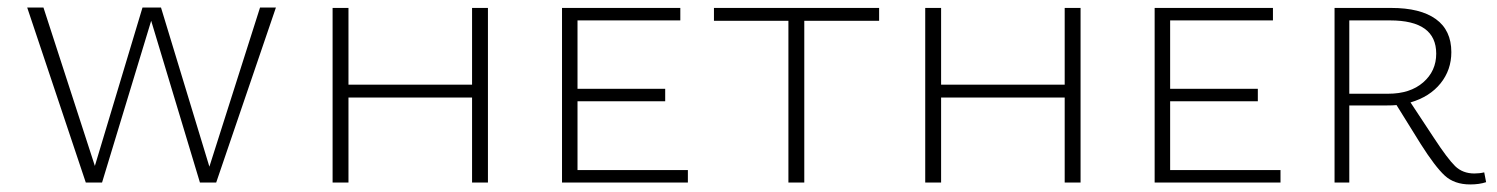

<svg xmlns="http://www.w3.org/2000/svg" viewBox="-20 -483 3962 508"><path d="M668 -463H710L552 0H509L380 -428L250 0H207L52 -463H95L231 -44L357 -463H406L534 -42Z M1229 -462H1271V0H1229V-225H902V0H860V-462H902V-259H1229Z M1508 -33H1800V0H1467V-462H1780V-429H1508V-248H1740V-215H1508Z M2306 -462V-428H2108V0H2066V-428H1869V-462Z M2797 -462H2839V0H2797V-225H2470V0H2428V-462H2470V-259H2797Z M3076 -33H3368V0H3035V-462H3348V-429H3076V-248H3308V-215H3076Z M3907 -27 3912 -1Q3894 5 3870 5Q3828 5 3802.5 -18.5Q3777 -42 3739 -102L3675 -205Q3666 -204 3648 -204H3550V0H3511V-462H3661Q3738 -462 3779 -432.5Q3820 -403 3820 -345Q3820 -298 3791.5 -262.5Q3763 -227 3712 -212L3774 -118Q3810 -63 3830 -43.5Q3850 -24 3881 -24Q3895 -24 3907 -27ZM3550 -235H3653Q3711 -235 3745.5 -265Q3780 -295 3780 -341Q3780 -429 3658 -429H3550Z"/></svg>

Font: EauTestSC Light
Style: Regular
Weight: 300
Designer: Christian Thalmann (Catharsis Fonts)
Version: Version 0.001;PS 000.001;hotconv 1.0.88;makeotf.lib2.5.64775